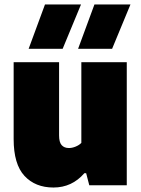

<svg xmlns="http://www.w3.org/2000/svg" viewBox="-20 -828 630 858"><path d="M41 -206.5V-550H244V-223Q244 -192.5 255.5 -179.5Q267 -166.5 288 -166.5Q302.5 -166.5 318.2 -173Q334 -179.5 343.5 -189.5V-550H546.5V0H379L365 -54H357Q301.5 10 219 10Q137.5 10 89.2 -42.2Q41 -94.5 41 -206.5ZM108 -610 181 -808H342L260 -610ZM329 -610 402 -808H563L481 -610Z"/></svg>

Font: Encode Sans SemiCondensed Black
Style: Regular
Weight: 900
Width: 4
Designer: Multiple Designers
Foundry: Impallari Type
Version: Version 2.000